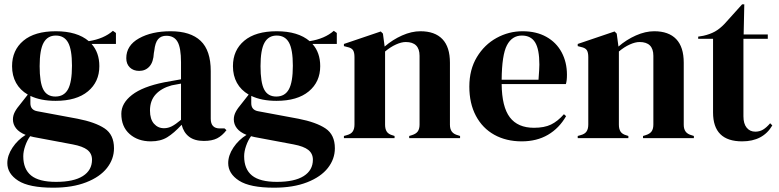

<svg xmlns="http://www.w3.org/2000/svg" viewBox="-20 -641 3615 891"><path d="M518 -437H405Q441 -397 441 -334Q441 -261 388 -217Q335 -173 238 -173Q169 -173 121 -196V-162Q121 -131 152 -125L340 -90Q422 -74 465.5 -45Q509 -16 509 47Q509 97 476.5 138.5Q444 180 380 205Q316 230 227 230Q115 230 64.5 197.5Q14 165 14 116Q14 80 38 44Q62 8 99 -15Q69 -27 54.5 -45.5Q40 -64 40 -87Q40 -105 49 -122Q58 -139 76 -160L109 -202Q73 -223 54.5 -256.5Q36 -290 36 -334Q36 -408 88.5 -452Q141 -496 239 -496Q338 -496 392 -450Q462 -461 504 -498L518 -488ZM314 -336Q314 -411 296 -443.5Q278 -476 239 -476Q201 -476 182.5 -443Q164 -410 164 -334Q164 -258 181 -225.5Q198 -193 237 -193Q277 -193 295.5 -226.5Q314 -260 314 -336ZM120 -9Q106 10 97 36Q88 62 88 84Q88 144 124.5 173.5Q161 203 240 203Q322 203 364.5 176Q407 149 407 100Q407 72 386 55Q365 38 317 29L136 -5Q126 -7 120 -9Z M543 -113Q543 -162 592.5 -200.5Q642 -239 742 -259L820 -273V-352Q820 -419 804 -447Q788 -475 752 -475Q727 -475 713.5 -459Q700 -443 696 -406L694 -395Q692 -353 673.5 -332.5Q655 -312 626 -312Q599 -312 582.5 -328Q566 -344 566 -371Q566 -430 625 -463Q684 -496 772 -496Q864 -496 911 -451.5Q958 -407 958 -311V-90Q958 -45 1000 -45H1022L1031 -37Q1011 -11 987.5 1Q964 13 926 13Q883 13 857.5 -6.5Q832 -26 823 -62Q787 -23 756 -4Q725 15 680 15Q620 15 581.5 -19Q543 -53 543 -113ZM820 -85V-253L777 -245Q729 -232 702.5 -203Q676 -174 676 -128Q676 -88 694.5 -67Q713 -46 741 -46Q760 -46 777.5 -55Q795 -64 820 -85Z M1543 -437H1430Q1466 -397 1466 -334Q1466 -261 1413 -217Q1360 -173 1263 -173Q1194 -173 1146 -196V-162Q1146 -131 1177 -125L1365 -90Q1447 -74 1490.5 -45Q1534 -16 1534 47Q1534 97 1501.5 138.5Q1469 180 1405 205Q1341 230 1252 230Q1140 230 1089.5 197.5Q1039 165 1039 116Q1039 80 1063 44Q1087 8 1124 -15Q1094 -27 1079.5 -45.5Q1065 -64 1065 -87Q1065 -105 1074 -122Q1083 -139 1101 -160L1134 -202Q1098 -223 1079.5 -256.5Q1061 -290 1061 -334Q1061 -408 1113.5 -452Q1166 -496 1264 -496Q1363 -496 1417 -450Q1487 -461 1529 -498L1543 -488ZM1339 -336Q1339 -411 1321 -443.5Q1303 -476 1264 -476Q1226 -476 1207.5 -443Q1189 -410 1189 -334Q1189 -258 1206 -225.5Q1223 -193 1262 -193Q1302 -193 1320.5 -226.5Q1339 -260 1339 -336ZM1145 -9Q1131 10 1122 36Q1113 62 1113 84Q1113 144 1149.5 173.5Q1186 203 1265 203Q1347 203 1389.5 176Q1432 149 1432 100Q1432 72 1411 55Q1390 38 1342 29L1161 -5Q1151 -7 1145 -9Z M1576 -10 1590 -14Q1609 -19 1617 -31Q1625 -43 1625 -63V-210V-265V-376Q1625 -398 1618 -408.5Q1611 -419 1591 -423L1576 -427V-437L1747 -495L1757 -485L1765 -425Q1802 -457 1846 -476.5Q1890 -496 1931 -496Q1998 -496 2033 -459.5Q2068 -423 2068 -350V-210V-62Q2068 -42 2077 -30Q2086 -18 2106 -13L2115 -10V0H1879V-10L1892 -14Q1911 -20 1919 -31.5Q1927 -43 1927 -63V-210V-382Q1927 -446 1863 -446Q1843 -446 1817.5 -434.5Q1792 -423 1767 -402V-210V-62Q1767 -42 1775 -30Q1783 -18 1802 -13L1811 -10V0H1576Z M2597 -111 2607 -102Q2575 -46 2523 -15.5Q2471 15 2401 15Q2329 15 2274 -15.5Q2219 -46 2188.5 -103.5Q2158 -161 2158 -239Q2158 -318 2193 -376Q2228 -434 2284.5 -465Q2341 -496 2405 -496Q2469 -496 2515.5 -470Q2562 -444 2586.5 -398Q2611 -352 2611 -294Q2611 -266 2606 -251H2308Q2309 -145 2346 -96.5Q2383 -48 2458 -48Q2506 -48 2537 -63Q2568 -78 2597 -111ZM2308 -271H2479Q2483 -323 2483 -341Q2483 -412 2463.5 -444Q2444 -476 2402 -476Q2356 -476 2332.5 -431Q2309 -386 2308 -271Z M2661 -10 2675 -14Q2694 -19 2702 -31Q2710 -43 2710 -63V-210V-265V-376Q2710 -398 2703 -408.5Q2696 -419 2676 -423L2661 -427V-437L2832 -495L2842 -485L2850 -425Q2887 -457 2931 -476.5Q2975 -496 3016 -496Q3083 -496 3118 -459.5Q3153 -423 3153 -350V-210V-62Q3153 -42 3162 -30Q3171 -18 3191 -13L3200 -10V0H2964V-10L2977 -14Q2996 -20 3004 -31.5Q3012 -43 3012 -63V-210V-382Q3012 -446 2948 -446Q2928 -446 2902.5 -434.5Q2877 -423 2852 -402V-210V-62Q2852 -42 2860 -30Q2868 -18 2887 -13L2896 -10V0H2661Z M3289 -119V-215V-461H3220V-471L3244 -475Q3275 -482 3297.5 -494.5Q3320 -507 3342 -530L3424 -621H3434L3431 -481H3543V-461H3430V-101Q3430 -67 3445 -48.5Q3460 -30 3485 -30Q3505 -30 3521 -39.5Q3537 -49 3554 -69L3564 -59Q3521 15 3424 15Q3289 15 3289 -119Z"/></svg>

Font: DeepMind Serif Display
Style: Regular
Weight: 800
Designer: Frank Grießhammer / Modifications: Colophon Foundry
Foundry: Colophon Foundry
Version: Version 5.002